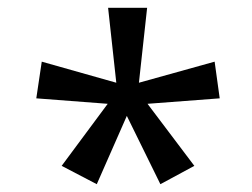

<svg xmlns="http://www.w3.org/2000/svg" viewBox="-20 -765 647 492"><path d="M138 -340 256 -499 73 -513 87 -607 278 -553 257 -745H357L336 -553L530 -607L543 -513L358 -499L478 -340L391 -293L305 -468L228 -293Z"/></svg>

Font: lmalayalam05
Style: Book
Weight: 400
Designer: Jelle Bosma - Monotype Design Team
Foundry: Monotype Imaging Inc.
Version: Version 2.003